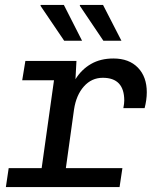

<svg xmlns="http://www.w3.org/2000/svg" viewBox="-20 -758 640 778"><path d="M138 0 198.8 -432.8H70L82.8 -511H289.8L285.8 -437Q310.2 -476.5 348.8 -498.8Q387.2 -521 439.5 -521Q502.8 -521 538.8 -483.9Q574.8 -446.8 574.8 -384.2Q574.8 -368.8 572.5 -352.4Q570.2 -336 566 -319.8H479.8Q481.8 -329.8 482.6 -337.1Q483.5 -344.5 483.5 -350.5Q483.5 -442.8 396.5 -442.8Q351.2 -442.8 320 -407.8Q288.8 -372.8 280 -314.5L236.2 0ZM3.8 0 15.2 -76.8H476L464.5 0ZM398.8 -593 303.2 -735 304.2 -738H397.5L472 -593ZM240 -593 143.8 -735 145.5 -738H238.8L312.5 -593Z"/></svg>

Font: Chivo Mono Medium
Style: Italic
Weight: 500
Italic angle: -8.05°
Monospace: yes
Designer: Hector Gatti
Foundry: Omnibus-Type
Version: Version 1.008